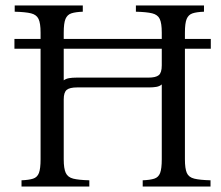

<svg xmlns="http://www.w3.org/2000/svg" viewBox="-20 -685 813 705"><path d="M59 0V-23Q86 -24 101.5 -29Q117 -34 123 -50Q129 -66 129 -100V-506H33V-542H129V-565Q129 -600 121.5 -615.5Q114 -631 94 -636Q74 -641 34 -642V-665H284V-642Q257 -641 242 -636Q227 -631 220.5 -615.5Q214 -600 214 -565V-542H574V-565Q574 -600 566.5 -615.5Q559 -631 539 -636Q519 -641 479 -642V-665H729V-642Q702 -641 687 -636Q672 -631 665.5 -615.5Q659 -600 659 -565V-542H754V-506H659V-100Q659 -66 666 -50Q673 -34 693.5 -29Q714 -24 753 -23V0H504V-23Q531 -24 546.5 -29Q562 -34 568 -50Q574 -66 574 -100V-375Q566 -368 554 -366Q542 -364 527 -364H263Q236 -364 225 -355Q214 -346 214 -320V-100Q214 -66 221.5 -50Q229 -34 249 -29Q269 -24 308 -23V0ZM574 -445V-506H214V-390Q222 -396 233.5 -398Q245 -400 261 -400H525Q552 -400 563 -409Q574 -418 574 -445Z"/></svg>

Font: Bona Nova SC
Style: Regular
Weight: 400
Designer: Mateusz Machalski
Foundry: Capitalics
Version: Version 4.001; ttfautohint (v1.8.4.7-5d5b)